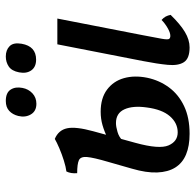

<svg xmlns="http://www.w3.org/2000/svg" viewBox="-26 -654 689 678"><g transform="rotate(-90 319.0 -315.5)"><path d="M490 9Q451 9 438 -11Q425 -31 428.5 -68Q432 -105 442 -156L501 -458H592L533 -155Q524 -109 520.5 -88.5Q517 -68 520 -63.5Q523 -59 531 -59Q542 -59 558.5 -68.5Q575 -78 587 -90Q595 -83 599 -75.5Q603 -68 605 -58Q572 -24 544.5 -7.5Q517 9 490 9ZM185 9Q142 9 112 -3.5Q82 -16 66 -41.5Q50 -67 48.5 -105.5Q47 -144 62 -195L86 -279Q101 -330 103 -353Q105 -376 91.5 -382Q78 -388 46 -388Q45 -399 46.5 -408.5Q48 -418 52 -426Q68 -428 90.5 -435Q113 -442 134 -451Q155 -460 167 -467Q198 -454 204.5 -423.5Q211 -393 194 -331L153 -182Q130 -98 144 -65.5Q158 -33 190 -33Q223 -33 247 -60.5Q271 -88 278 -142Q285 -191 271.5 -221Q258 -251 223 -251Q210 -251 191.5 -245.5Q173 -240 162 -228L171 -281Q193 -292 215.5 -298.5Q238 -305 263 -305Q311 -305 341 -282.5Q371 -260 381.5 -223Q392 -186 383 -141Q374 -98 349 -64Q324 -30 283 -10.5Q242 9 185 9ZM447 -533Q421 -533 409 -550Q397 -567 402 -593Q407 -619 422.5 -629.5Q438 -640 458 -640Q481 -640 494.5 -626.5Q508 -613 503 -584Q494 -533 447 -533ZM291 -532Q265 -532 253.5 -551.5Q242 -571 248 -596Q253 -616 266 -628Q279 -640 301 -640Q330 -640 341 -623Q352 -606 347 -581Q343 -560 328 -546Q313 -532 291 -532Z"/></g></svg>

Font: Vollkorn
Style: Italic
Weight: 400
Italic angle: -11°
Designer: Friedrich Althausen
Foundry: Friedrich Althausen
Version: Version 5.001